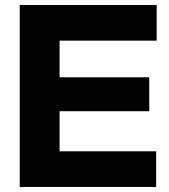

<svg xmlns="http://www.w3.org/2000/svg" viewBox="-20 -740 668 760"><path d="M58.1 0V-720.2H600.1V-579.1H215.8V-434.1H570.8V-299.8H215.8V-141.1H598.1V0Z"/></svg>

Font: Aspekta 400
Style: Bold
Weight: 700
Designer: Ivo Dolenc
Version: Version 2.000